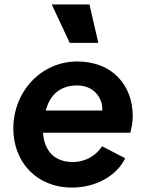

<svg xmlns="http://www.w3.org/2000/svg" viewBox="-20 -833 653 865"><path d="M423 -640 383 -813H213L294 -640ZM304 12C414 12 506 -42 544 -120L440 -174C413 -133 367 -103 307 -103C254 -103 212 -125 191 -168C181 -187 175 -210 174 -235H567C574 -260 578 -286 578 -310C578 -447 488 -556 328 -556C164 -556 40 -419 40 -254C40 -104 144 12 304 12ZM186 -335C187 -339 188 -343 190 -348C210 -409 254 -448 327 -448C383 -448 422 -418 437 -371C440 -360 441 -348 441 -335Z"/></svg>

Font: Plus Jakarta Sans
Style: Bold Italic
Weight: 700
Italic angle: -8°
Designer: Gumpita Rahayu
Foundry: Tokotype
Version: Version 2.071;gftools[0.9.30]